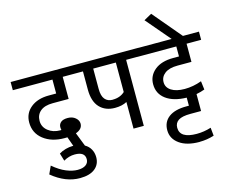

<svg xmlns="http://www.w3.org/2000/svg" viewBox="-159 -1075 1875 1561"><g transform="rotate(-15 778.5 -294.5)"><path d="M315.4 -70.8 291.5 -70.3Q184.1 -70.3 115.2 -124Q46.4 -177.7 46.4 -267.1Q46.4 -344.2 104.5 -391.4Q162.6 -438.5 256.8 -438.5H319.3V-555.7H-14.2V-624.5H528.3V-555.7H405.8V-369.6H271.5Q203.6 -369.6 167.5 -339.4Q131.3 -309.1 131.3 -257.8Q131.3 -206.5 172.6 -173.6Q213.9 -140.6 274.9 -140.6Q279.8 -140.6 283.7 -141.1Q280.8 -152.3 280.8 -166Q281.2 -189.9 299.8 -206.1Q318.4 -222.2 357.7 -222.2Q397 -222.2 422.4 -200.4Q447.8 -178.7 447.8 -150.9Q447.8 -105 390.6 -84.5L435.5 30.8Q467.3 48.8 483.6 78.9Q500 108.9 500 145.5Q500 205.6 456.5 240.7Q413.1 275.9 331.5 276.4Q209.5 277.3 94.7 182.6L125 116.2Q181.6 164.1 233.4 185.3Q285.2 206.5 328.9 206.5Q372.6 206.5 397 189.2Q421.4 171.9 421.4 141.1Q421.4 79.1 335.9 79.1Q287.1 79.1 241.7 106L222.2 41Q247.1 25.4 278.6 16.8Q310.1 8.3 337.4 8.3H343.8Z M853 -556.2H662.6V-384.8Q662.6 -325.7 685.8 -298.1Q709 -270.5 750.5 -270.5L751 -271Q813.5 -271 853 -308.1ZM853 0V-224.1Q812.5 -201.7 752.4 -201.7Q671.4 -201.7 623.8 -252.4Q576.2 -303.2 576.2 -403.3V-555.7H498.5V-624.5H1062V-555.7H939.5V0Z M1314.5 -63.5H1335.9V-131.3Q1225.6 -133.8 1162.8 -180.4Q1100.1 -227.1 1100.1 -306.6Q1100.1 -378.4 1156.5 -424.8Q1212.9 -471.2 1313 -471.2H1361.8V-555.2H1033.2V-624H1570.8V-555.2H1448.2V-402.3H1331.5Q1260.7 -402.3 1223.6 -374Q1186.5 -345.7 1186.5 -301Q1186.5 -256.3 1227.3 -230Q1268.1 -203.6 1339.4 -203.6Q1410.6 -203.6 1482.4 -230L1491.2 -158.2Q1452.1 -144.5 1420.4 -138.7V3.9H1331.5Q1260.3 3.9 1229 24.7Q1197.8 45.4 1197.8 85.4Q1197.8 174.3 1339.4 174.3Q1400.9 174.3 1460.4 155.3L1467.3 224.1Q1407.2 243.2 1344.2 243.2L1345.2 243.7Q1236.8 243.7 1175.5 199.2Q1114.3 154.8 1114.3 84.2Q1114.3 13.7 1166.3 -24.9Q1218.3 -63.5 1314.5 -63.5Z M1459.5 -596.2H1364.7L1167 -828.1L1232.9 -864.7Z"/></g></svg>

Font: Yantramanav
Style: Regular
Weight: 400
Version: Version 1.001;PS 1.0;hotconv 1.0.72;makeotf.lib2.5.5900; ttf